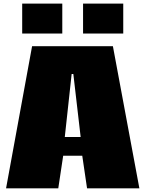

<svg xmlns="http://www.w3.org/2000/svg" viewBox="-20 -1032 797 1052"><path d="M13.2 0ZM655.3 -1012.2V-848.1H435.1V-1012.2ZM321.3 -1012.2V-848.1H101.6V-1012.2ZM381.8 -626.5H372.6L335 -281.2H421.9ZM326.2 -178.7 299.3 0H13.2L155.8 -778.8H598.6L743.7 0H457L430.7 -178.7Z"/></svg>

Font: Coda ExtraBold
Style: Regular
Weight: 800
Version: Version 2.001; ttfautohint (v0.8) -r 50 -G 200 -x